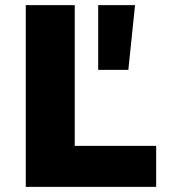

<svg xmlns="http://www.w3.org/2000/svg" viewBox="-20 -725 665 745"><path d="M80 0V-705H270V-159H586V0ZM361 -454V-705H504L478 -454Z"/></svg>

Font: Nunito Sans 8pt Black
Style: Regular
Weight: 900
Version: Version 3.101;gftools[0.9.27]